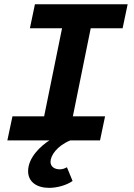

<svg xmlns="http://www.w3.org/2000/svg" viewBox="-20 -672 640 919"><path d="M215.2 227.2C252.3 227.2 297.6 215.2 327.4 194.3L300.4 128.6C287.6 135.4 277.9 138.5 266 138.5C241.5 138.5 221.8 126 221.8 102.6C221.8 73 252 26.5 316.6 0H458.8L482.9 -115.1H328.7L414.2 -536.6H566.9L591 -651.7H147.2L123.1 -536.6H277L191.2 -115.1H39.6L15.2 0H216.8C177.7 24.2 114.5 80.9 114.5 147.1C114.5 199.1 156.5 227.2 215.2 227.2Z"/></svg>

Font: Source Code Variable
Style: Italic
Weight: 400
Italic angle: -11°
Monospace: yes
Designer: Paul D. Hunt, Teo Tuominen
Foundry: Adobe Systems Incorporated
Version: Version 1.005;PS 1.0;hotconv 16.6.54;makeotf.lib2.5.65590